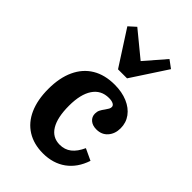

<svg xmlns="http://www.w3.org/2000/svg" viewBox="-210 -759 849 849"><g transform="rotate(45 215.0 -334.5)"><path d="M43.3 -207.2Q43.3 -277 66.4 -326.6Q89.4 -376.2 132.9 -402.3Q176.4 -428.3 237.9 -428.3Q283.4 -428.3 318.6 -413.4Q353.8 -398.4 373.3 -371.7Q392.8 -345 392.8 -310.2Q392.8 -275.8 373.1 -253.2Q353.5 -230.6 320 -230.6Q295.8 -230.6 281.1 -243.2Q266.3 -255.9 266.3 -276Q266.3 -288.6 271.2 -298.6Q276.1 -308.5 285.1 -320.3Q291.8 -329.9 295.3 -336.2Q298.7 -342.5 298.7 -349.1Q298.7 -358.3 288.7 -363.5Q278.7 -368.7 261.5 -368.7Q212.8 -368.7 186.6 -329.8Q160.5 -290.9 160.5 -219.3Q160.5 -145.8 184.2 -107Q207.9 -68.1 253.5 -68.1Q284.6 -68.1 307.1 -85.7Q329.7 -103.3 346.1 -139.5L400.2 -114.2Q379.9 -53.2 335.3 -20.9Q290.7 11.3 227.7 11.3Q170.5 11.3 128.7 -14.7Q86.9 -40.8 65.1 -89.9Q43.3 -139.1 43.3 -207.2ZM365.2 -652.6 256.5 -486.4H200.1L94.7 -650.1L127.4 -679.6L271.2 -561.5L211.5 -544.1L328.8 -679.6Z"/></g></svg>

Font: Playfair Micro SmCond SmLight
Style: Regular
Weight: 360
Width: 4
Designer: Claus Eggers Sørensen
Foundry: Claus Eggers Sørensen
Version: Version 2.100;Glyphs 3.2 (3219)